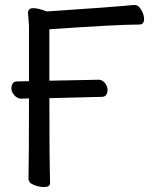

<svg xmlns="http://www.w3.org/2000/svg" viewBox="-20 -738 613 773"><path d="M157.7 15.1Q137.7 15.1 116.2 6.6Q94.7 -2 94.7 -19Q96.7 -107.9 96.7 -341.8L64.9 -340.8Q50.8 -340.8 38.8 -353.5Q26.9 -366.2 25.9 -379.9Q25.9 -410.2 48.8 -410.2Q71.8 -410.2 96.7 -411.1V-633.8L92.8 -685.1Q92.8 -705.1 112.8 -705.1Q127.9 -705.1 147.9 -699.2L168 -691.9Q449.7 -710.9 484.9 -714.8Q510.7 -717.8 522.9 -717.8Q537.1 -717.8 548.6 -698.5Q560.1 -679.2 560.1 -661.1Q560.1 -639.2 541 -639.2Q452.6 -639.2 178.7 -620.1V-413.1L377 -417Q391.1 -417 401.6 -404.5Q412.1 -392.1 413.1 -377.9Q413.1 -348.1 389.6 -348.1L178.7 -342.8Q178.7 -106.9 181.6 -1Q181.6 15.1 157.7 15.1Z"/></svg>

Font: LXGW WenKai GB Screen
Style: Regular
Weight: 400
Designer: LXGW / Fontworks Inc.
Foundry: LXGW / Fontworks Inc.
Version: Version 1.321;February 19, 2024;FontCreator 14.0.0.2901 64-b